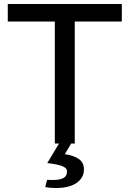

<svg xmlns="http://www.w3.org/2000/svg" viewBox="-20 -720 650 963"><path d="M255 0V-612H19V-700H591V-612H355V0H337L305 53Q354 61 377.5 79Q401 97 401 130Q401 172 364 197.5Q327 223 261 223Q248 223 234.5 222Q221 221 207 218L216 182Q251 184 271 181Q291 178 301 171Q311 164 313.5 155.5Q316 147 316 139Q316 122 290.5 112.5Q265 103 217 98L276 0Z"/></svg>

Font: PT Sans Caption
Style: Regular
Weight: 400
Designer: A.Korolkova, O.Umpeleva, V.Yefimov
Foundry: ParaType Ltd
Version: Version 2.004W OFL